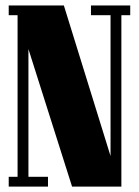

<svg xmlns="http://www.w3.org/2000/svg" viewBox="-20 -689 513 709"><path d="M12.2 -632.8V-668.9H215.8L388.2 -112.8V-632.8H315.9V-668.9H460.9V-632.8H428.2V0H246.1L85 -507.8V-36.1H157.2V0H12.2V-36.1H44.9V-632.8Z"/></svg>

Font: Lletraferida
Style: Heavy
Weight: 900
Designer: Josep Patau Bellart
Foundry: Josep Patau Bellart
Version: Version 1.000